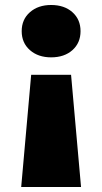

<svg xmlns="http://www.w3.org/2000/svg" viewBox="-20 -530 410 770"><path d="M305 220 265 -230H105L65 220ZM303 -405Q303 -452 270.5 -481Q238 -510 185 -510Q133 -510 100 -481Q67 -452 67 -405Q67 -358 100 -329Q133 -300 185 -300Q238 -300 270.5 -329Q303 -358 303 -405Z"/></svg>

Font: Jost Black
Style: Regular
Weight: 900
Version: Version 3.710